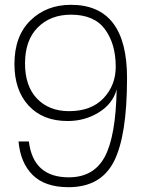

<svg xmlns="http://www.w3.org/2000/svg" viewBox="-20 -764 592 798"><path d="M265 14Q167 14 116 -36.5Q65 -87 57 -176H100Q118 -27 266 -27Q369 -27 415 -111.5Q461 -196 465 -393Q449 -333 391 -297Q333 -261 261 -261Q158 -261 99 -325Q40 -389 40 -498Q40 -614 106.5 -679Q173 -744 275 -744Q508 -744 508 -440Q508 -200 453.5 -93Q399 14 265 14ZM84 -500Q84 -406 134 -354Q184 -302 267 -302Q359 -302 410 -355.5Q461 -409 461 -487Q461 -581 416.5 -642Q372 -703 275 -703Q190 -703 137 -650Q84 -597 84 -500Z"/></svg>

Font: Nacelle UltraLight
Style: Regular
Weight: 200
Designer: Sora Sagano
Foundry: Sora Sagano
Version: Version 1.000;FEAKit 1.0